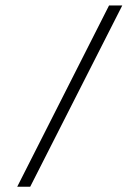

<svg xmlns="http://www.w3.org/2000/svg" viewBox="-20 -651 515 716"><path d="M44.2 45.4 386.7 -630.7H436L92.6 45.4Z"/></svg>

Font: Alumni Sans Thin
Style: Regular
Weight: 100
Designer: Robert E. Leuschke
Foundry: Robert E. Leuschke
Version: Version 1.018